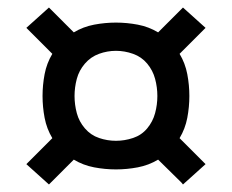

<svg xmlns="http://www.w3.org/2000/svg" viewBox="-20 -595 616 510"><path d="M466 -105 526 -159 457 -228Q472 -253 477.5 -282Q483 -311 483 -340Q483 -369 477.5 -398Q472 -427 457 -452L526 -521L466 -575L400 -509Q375 -524 346 -529.5Q317 -535 288 -535Q259 -535 230 -529.5Q201 -524 176 -509L110 -575L50 -521L119 -452Q104 -427 98.5 -398Q93 -369 93 -340Q93 -311 98.5 -282Q104 -253 119 -228L50 -159L110 -105L176 -171Q201 -156 230 -150.5Q259 -145 288 -145Q317 -145 346 -150.5Q375 -156 400 -171L462 -110ZM288 -221Q265 -221 243 -228.5Q221 -236 205.5 -254Q190 -272 184 -294.5Q178 -317 178 -340Q178 -363 184 -385.5Q190 -408 205.5 -426Q221 -444 243 -452Q265 -460 288 -460Q311 -460 333.5 -452Q356 -444 371 -426Q386 -408 392 -385.5Q398 -363 398 -340Q398 -317 392 -294.5Q386 -272 371 -254Q356 -236 333.5 -228.5Q311 -221 288 -221Z"/></svg>

Font: Iosevka Sparkle
Style: Regular
Weight: 400
Designer: Belleve Invis
Foundry: Belleve Invis
Version: Version 4.5.0; ttfautohint (v1.8.3)